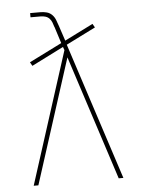

<svg xmlns="http://www.w3.org/2000/svg" viewBox="-53 -777 605 819"><g transform="rotate(-5 250.0 -367.5)"><path d="M58 0 239 -565 234 -579 97 -510 88 -526 228 -596 206 -665V-666L205 -667Q202 -677 198.5 -686.5Q195 -696 188 -703.5Q181 -711 171 -714Q161 -717 151 -717H107V-735H151Q165 -735 178 -731.5Q191 -728 200.5 -718.5Q210 -709 215 -696Q220 -683 224 -671L246 -605L368 -666L377 -650L251 -587L442 0H422L249 -533L78 0Z"/></g></svg>

Font: Iosevka SS18 Thin
Style: Regular
Weight: 100
Monospace: yes
Designer: Belleve Invis
Foundry: Belleve Invis
Version: Version 25.1.1; ttfautohint (v1.8.4)